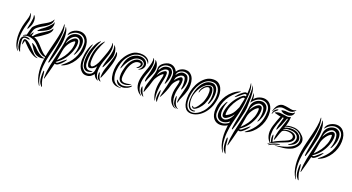

<svg xmlns="http://www.w3.org/2000/svg" viewBox="-56 -1298 4252 2319"><g transform="rotate(20 2070.5 -139.0)"><path d="M391 -467Q395 -451 392.5 -435Q390 -419 384.5 -405Q379 -391 370.5 -380.5Q362 -370 354 -364Q330 -347 300 -332.5Q270 -318 241 -307Q239 -306 234 -304.5Q229 -303 227 -306Q226 -307 228.5 -311Q231 -315 232 -316Q242 -328 259 -342Q276 -356 289 -364Q293 -367 308.5 -379Q324 -391 340.5 -407.5Q357 -424 371 -441Q385 -458 386 -470Q386 -472 386.5 -472.5Q387 -473 387 -474Q387 -475 388 -475Q390 -474 390.5 -471.5Q391 -469 391 -467ZM410 -25Q418 -23 416 -20Q414 -17 411 -16Q380 -8 351 -13Q322 -18 303 -32Q278 -50 259.5 -79Q241 -108 224 -134Q223 -136 221 -139.5Q219 -143 220 -145Q222 -148 225.5 -146.5Q229 -145 230 -144Q243 -138 261.5 -125Q280 -112 289 -101Q297 -92 311 -79.5Q325 -67 341.5 -56Q358 -45 376 -36Q394 -27 410 -25ZM374 -503Q374 -504 374.5 -505Q375 -506 376 -504Q376 -503 376.5 -501Q377 -499 377 -497Q375 -465 358 -443.5Q341 -422 317 -405Q293 -388 265 -373Q237 -358 213 -340Q184 -318 174 -287Q164 -256 157 -226Q162 -233 167.5 -241.5Q173 -250 178 -257.5Q183 -265 187 -269Q191 -273 193 -271Q194 -270 192.5 -264.5Q191 -259 189 -252Q187 -245 185 -238Q183 -231 182 -227Q187 -226 190.5 -226Q194 -226 197 -225Q220 -258 251 -280.5Q282 -303 316 -323Q339 -337 360.5 -353Q382 -369 399 -395Q400 -398 402 -396Q403 -395 402.5 -393.5Q402 -392 403 -389Q404 -368 391 -349Q378 -330 359 -314Q340 -298 320 -285Q300 -272 289 -263Q273 -251 254 -240.5Q235 -230 218 -221Q248 -211 274 -189Q297 -171 317 -148.5Q337 -126 357 -105Q377 -84 397.5 -68Q418 -52 442 -47Q447 -46 444.5 -44Q442 -42 438 -42Q406 -36 381 -48.5Q356 -61 334.5 -81.5Q313 -102 292.5 -126Q272 -150 249 -169Q220 -192 177.5 -202Q135 -212 86 -193Q81 -191 82 -194Q83 -197 85 -199Q94 -205 104 -210.5Q114 -216 123 -219Q135 -272 149 -315Q155 -334 188 -360.5Q221 -387 245.5 -401.5Q270 -416 294.5 -429.5Q319 -443 340 -460Q361 -477 374 -503ZM128 -142Q126 -136 122.5 -125Q119 -114 117 -104Q115 -99 114.5 -94Q114 -89 112 -90Q109 -91 107.5 -98Q106 -105 106 -110Q106 -117 106 -126Q106 -135 107.5 -142.5Q109 -150 113.5 -155Q118 -160 127 -160Q140 -159 155.5 -150.5Q171 -142 187 -128.5Q203 -115 219 -98.5Q235 -82 251 -65Q268 -46 288.5 -26.5Q309 -7 338 1Q342 3 342 4.5Q342 6 337 6Q317 6 296.5 -2.5Q276 -11 256.5 -23.5Q237 -36 220.5 -50Q204 -64 192 -75Q175 -91 158.5 -109Q142 -127 128 -142ZM116 -1Q118 2 115.5 3Q113 4 108 0Q96 -11 86 -26.5Q76 -42 71 -74Q67 -93 65.5 -114.5Q64 -136 69 -153Q74 -170 88 -181.5Q102 -193 129 -193Q136 -193 145 -191Q154 -189 161.5 -186.5Q169 -184 173.5 -180.5Q178 -177 175 -174Q174 -171 164.5 -172Q155 -173 153 -173Q141 -175 129.5 -175.5Q118 -176 109 -173Q100 -170 94.5 -161.5Q89 -153 89 -137Q89 -103 95 -73Q99 -53 103.5 -35.5Q108 -18 116 -1ZM65 -392Q71 -411 74 -425Q79 -448 78 -478Q78 -479 80 -480Q81 -480 82 -478L83 -476Q96 -443 97 -409L95 -390Q86 -352 75 -315Q64 -278 57.5 -236.5Q51 -195 51 -153.5Q51 -112 59 -73Q67 -34 86 -1Q89 4 85.5 3Q82 2 80 0Q55 -31 42.5 -71.5Q30 -112 27.5 -157Q25 -202 31 -249Q37 -296 49 -338Q57 -365 65 -392ZM124 -314Q118 -301 113 -293.5Q108 -286 105 -286Q103 -288 103.5 -296.5Q104 -305 105 -308Q108 -323 110 -331Q114 -349 119 -371Q124 -398 127 -424Q129 -451 124 -465L125 -469Q128 -471 132 -466Q141 -454 146 -438Q149 -425 150 -408Q151 -388 143 -356Q136 -335 124 -314Z M843 -303Q842 -260 828 -215.5Q814 -171 789 -132Q764 -93 729.5 -62.5Q695 -32 653 -16Q640 -11 638 -14Q638 -17 641.5 -19Q645 -21 650 -26Q689 -56 719 -89Q749 -122 770 -160.5Q791 -199 801.5 -244Q812 -289 812 -342Q812 -389 783.5 -417.5Q755 -446 714 -448Q682 -450 648.5 -432.5Q615 -415 587 -378Q586 -397 597 -415Q608 -433 626.5 -446.5Q645 -460 669 -468Q693 -476 718 -476Q742 -476 765 -466.5Q788 -457 806 -436Q824 -415 834 -382.5Q844 -350 843 -303ZM558 -247Q544 -184 528.5 -119.5Q513 -55 493 0Q491 2 488.5 7Q486 12 484 10Q483 10 481 5Q480 3 480 0Q481 -13 484 -33Q487 -53 490.5 -74Q494 -95 498 -115.5Q502 -136 505 -151Q506 -157 510 -178.5Q514 -200 518.5 -229Q523 -258 527.5 -291.5Q532 -325 535 -357Q538 -389 538.5 -415Q539 -441 535 -455Q534 -459 534 -462.5Q534 -466 535 -466Q537 -466 539 -463Q541 -460 542 -458Q553 -440 558.5 -413Q564 -386 565.5 -356Q567 -326 564.5 -297Q562 -268 558 -247ZM594 -184Q588 -146 582.5 -115.5Q577 -85 571 -53Q594 -77 611.5 -96.5Q629 -116 642.5 -136Q656 -156 667.5 -178Q679 -200 690 -229Q699 -254 703 -283Q707 -312 705 -330Q705 -336 701.5 -339Q698 -342 689 -338Q680 -333 666 -320.5Q652 -308 637.5 -288.5Q623 -269 611 -242.5Q599 -216 594 -184ZM601 -277Q605 -290 618 -310Q631 -330 648 -347Q665 -364 684 -373.5Q703 -383 720 -374Q732 -368 736 -349.5Q740 -331 738 -308Q736 -285 729.5 -259.5Q723 -234 715 -215Q692 -158 657.5 -113Q623 -68 565 -29Q564 -24 567.5 -22.5Q571 -21 576.5 -22Q582 -23 588.5 -26Q595 -29 600 -34Q611 -43 624.5 -55Q638 -67 651 -78Q664 -89 673 -95.5Q682 -102 684 -101Q685 -100 682 -94.5Q679 -89 674 -82Q669 -75 664 -68.5Q659 -62 657 -60Q644 -46 633.5 -35.5Q623 -25 608 -15Q596 -6 584.5 -2.5Q573 1 559 -4Q548 46 532.5 100Q517 154 506 196Q503 212 500 210Q498 208 497.5 203Q497 198 497 192Q497 150 502 111Q507 72 515 32.5Q523 -7 532.5 -47.5Q542 -88 552 -132Q563 -180 572.5 -225.5Q582 -271 589 -327Q592 -351 604 -371Q616 -391 633 -404.5Q650 -418 670.5 -425Q691 -432 711 -432Q744 -431 768.5 -407.5Q793 -384 793 -332Q793 -294 781.5 -261Q770 -228 756 -201Q754 -198 747.5 -190Q741 -182 739 -184Q738 -185 740.5 -193Q743 -201 745 -206Q751 -222 756 -249Q761 -276 761.5 -304Q762 -332 754.5 -356Q747 -380 727 -390Q703 -402 680.5 -393.5Q658 -385 640.5 -366Q623 -347 612 -322.5Q601 -298 601 -277ZM513 -485Q528 -432 524.5 -373.5Q521 -315 508 -253.5Q495 -192 478 -129Q461 -66 449 -3Q443 31 439.5 70.5Q436 110 438 151Q440 192 448.5 231.5Q457 271 475 305Q479 313 476.5 313Q474 313 469 307Q445 273 432.5 231.5Q420 190 415.5 146.5Q411 103 413 59Q415 15 421 -25Q431 -88 446.5 -149Q462 -210 476 -268Q490 -326 499.5 -380.5Q509 -435 506 -485Q506 -492 508 -492Q509 -493 511 -490Q513 -487 513 -485ZM509 313Q506 314 502 310L498 306Q487 293 478 279Q469 265 463 232Q461 219 460 200Q459 181 459 163Q459 145 461 132Q463 119 467 120Q471 120 474 134Q477 148 478 162Q480 181 480.5 196.5Q481 212 484 228Q488 248 494 267Q500 286 508 303Q509 305 509.5 309Q510 313 509 313Z M1193 -316Q1181 -279 1164.5 -245Q1148 -211 1130 -177Q1128 -175 1124 -167.5Q1120 -160 1117 -162Q1115 -162 1115.5 -168Q1116 -174 1116 -177Q1117 -185 1120.5 -200Q1124 -215 1128.5 -231.5Q1133 -248 1137.5 -263.5Q1142 -279 1145 -288Q1162 -342 1167 -384Q1172 -426 1161 -455Q1159 -460 1161 -460Q1163 -460 1165 -458Q1167 -456 1168 -455Q1179 -443 1186 -424.5Q1193 -406 1196 -386.5Q1199 -367 1198 -348Q1197 -329 1193 -316ZM1220 -388Q1233 -368 1232 -338Q1231 -308 1224.5 -276Q1218 -244 1208.5 -215Q1199 -186 1194 -169Q1184 -136 1170 -101.5Q1156 -67 1145 -42Q1141 -33 1139 -34Q1136 -35 1135.5 -38.5Q1135 -42 1135 -44Q1135 -98 1150.5 -148Q1166 -198 1184 -249Q1195 -282 1204 -314.5Q1213 -347 1213 -386Q1213 -393 1215 -393Q1216 -393 1217 -391.5Q1218 -390 1220 -388ZM1020 -74Q1022 -71 1013 -65Q1004 -59 1001 -58Q957 -42 932.5 -57Q908 -72 897.5 -102Q887 -132 887 -168.5Q887 -205 891 -234Q894 -259 902.5 -289.5Q911 -320 923 -349.5Q935 -379 950.5 -404.5Q966 -430 984 -444Q986 -445 988.5 -447Q991 -449 993 -449Q996 -448 990 -438Q984 -428 975.5 -410Q967 -392 958 -368.5Q949 -345 940.5 -319Q932 -293 927 -267Q922 -241 920 -217Q918 -193 918 -174Q918 -155 919 -142Q920 -129 921 -125Q928 -94 947.5 -79.5Q967 -65 1000 -71Q1001 -71 1010 -73Q1019 -75 1020 -74ZM1149 3Q1153 7 1153 9Q1153 11 1148.5 10Q1144 9 1142 8Q1134 4 1122 -3.5Q1110 -11 1104 -30Q1101 -38 1100 -49.5Q1099 -61 1099 -71Q1099 -81 1101 -87.5Q1103 -94 1106 -93Q1108 -92 1110.5 -84Q1113 -76 1115 -67Q1117 -56 1120 -46.5Q1123 -37 1127 -27Q1132 -16 1137 -9.5Q1142 -3 1149 3ZM1057 -52Q1046 -35 1023.5 -17.5Q1001 0 963 0Q933 0 911.5 -16Q890 -32 876.5 -56Q863 -80 857.5 -108.5Q852 -137 852 -163Q853 -195 857.5 -227Q862 -259 869.5 -287Q877 -315 886.5 -337Q896 -359 906 -373Q908 -374 910.5 -377.5Q913 -381 915 -379Q916 -378 914.5 -374.5Q913 -371 912 -369Q903 -339 894.5 -305.5Q886 -272 881 -238Q876 -204 876 -171Q876 -138 882 -110Q886 -91 896.5 -75Q907 -59 919.5 -48Q932 -37 946.5 -32Q961 -27 975 -29Q1004 -33 1019 -45.5Q1034 -58 1040.5 -75.5Q1047 -93 1048.5 -113.5Q1050 -134 1053 -155Q1048 -141 1033.5 -127.5Q1019 -114 1002.5 -106.5Q986 -99 970.5 -100Q955 -101 947 -118Q937 -140 936 -166Q935 -192 937 -223Q939 -254 946 -287Q953 -320 965 -350.5Q977 -381 993.5 -408Q1010 -435 1031 -456L1035 -460Q1038 -463 1041 -463Q1041 -463 1037 -453Q1008 -399 988 -341.5Q968 -284 964 -225Q959 -160 970.5 -140Q982 -120 999 -128.5Q1016 -137 1035.5 -165.5Q1055 -194 1067 -227Q1078 -257 1090.5 -289Q1103 -321 1113.5 -353.5Q1124 -386 1129.5 -417Q1135 -448 1132 -475Q1132 -480 1134 -480Q1135 -480 1135 -479Q1135 -477 1136 -477Q1137 -476 1137 -475Q1153 -441 1151.5 -406Q1150 -371 1139.5 -335Q1129 -299 1114.5 -261.5Q1100 -224 1090 -186Q1084 -162 1081 -135.5Q1078 -109 1080 -83Q1082 -57 1091 -33.5Q1100 -10 1117 6Q1119 8 1119 9Q1119 11 1116.5 10.5Q1114 10 1112 9Q1093 2 1079 -14Q1065 -30 1057 -52Z M1391 -210Q1395 -235 1404.5 -260.5Q1414 -286 1427 -307.5Q1440 -329 1456 -343.5Q1472 -358 1490 -363Q1513 -368 1524.5 -365Q1536 -362 1538 -356Q1541 -347 1538 -338Q1535 -329 1529.5 -322Q1524 -315 1517.5 -309.5Q1511 -304 1507 -303Q1502 -301 1503.5 -298Q1505 -295 1513 -297Q1522 -298 1531 -304Q1540 -310 1547.5 -319Q1555 -328 1559 -338.5Q1563 -349 1562 -360Q1560 -371 1551.5 -379Q1543 -387 1531 -391Q1519 -395 1504 -395Q1489 -395 1476 -390Q1450 -380 1430.5 -360.5Q1411 -341 1396.5 -315.5Q1382 -290 1373 -260.5Q1364 -231 1358 -201Q1350 -164 1353 -128.5Q1356 -93 1376 -73Q1386 -63 1402 -59Q1418 -55 1436 -55.5Q1454 -56 1472.5 -62Q1491 -68 1507 -78Q1511 -80 1513.5 -82Q1516 -84 1514 -85Q1513 -86 1506 -84Q1457 -72 1430 -74Q1403 -76 1391.5 -92Q1380 -108 1381.5 -137.5Q1383 -167 1391 -210ZM1403 -4Q1371 -6 1342 -24.5Q1313 -43 1302 -71Q1291 -100 1288 -126.5Q1285 -153 1287 -178Q1291 -230 1307.5 -282.5Q1324 -335 1359 -377Q1381 -403 1403 -420.5Q1425 -438 1461 -448Q1479 -453 1500 -454Q1521 -455 1541.5 -449.5Q1562 -444 1580 -431Q1598 -418 1612 -396Q1615 -386 1618 -386Q1621 -389 1618 -397Q1612 -429 1585.5 -448Q1559 -467 1523.5 -472Q1488 -477 1450 -468.5Q1412 -460 1383 -436Q1344 -405 1317.5 -364.5Q1291 -324 1276 -279Q1261 -234 1258 -186Q1255 -138 1265 -92Q1271 -62 1285.5 -43.5Q1300 -25 1319 -14.5Q1338 -4 1360 -1Q1382 2 1404 1Q1410 1 1411.5 0Q1413 -1 1413 -2Q1413 -4 1403 -4ZM1325 -245Q1325 -244 1324.5 -240Q1324 -236 1323.5 -232Q1323 -228 1323 -224.5Q1323 -221 1325 -221Q1327 -221 1331.5 -231Q1336 -241 1336 -242Q1362 -302 1398 -348Q1401 -351 1410 -361.5Q1419 -372 1434 -383Q1449 -394 1470 -402Q1491 -410 1517 -407Q1544 -404 1561 -387Q1578 -370 1573 -347Q1569 -325 1557.5 -310Q1546 -295 1535 -290Q1527 -287 1530.5 -286Q1534 -285 1536 -285Q1548 -286 1561.5 -294.5Q1575 -303 1585 -316.5Q1595 -330 1599 -347Q1603 -364 1596 -384Q1588 -405 1573 -417.5Q1558 -430 1540 -435.5Q1522 -441 1503.5 -441Q1485 -441 1472 -438Q1434 -428 1408 -409Q1382 -390 1365.5 -364.5Q1349 -339 1340 -308.5Q1331 -278 1325 -245ZM1527 -64Q1531 -70 1530.5 -72Q1530 -74 1528 -73.5Q1526 -73 1522.5 -70.5Q1519 -68 1517 -67Q1497 -53 1472.5 -44.5Q1448 -36 1418 -36Q1403 -36 1382.5 -46.5Q1362 -57 1351 -68Q1347 -73 1342.5 -77.5Q1338 -82 1335 -81Q1331 -77 1335 -70Q1350 -35 1373 -25Q1396 -15 1422 -15Q1437 -15 1452.5 -19Q1468 -23 1482.5 -29.5Q1497 -36 1508.5 -45Q1520 -54 1527 -64Z M1859 -253Q1845 -193 1840 -128Q1835 -63 1848 -2Q1849 0 1847.5 2.5Q1846 5 1844 0Q1827 -33 1820.5 -67Q1814 -101 1814 -134.5Q1814 -168 1819 -202Q1824 -236 1832 -269Q1833 -273 1836 -285.5Q1839 -298 1840.5 -310.5Q1842 -323 1840 -330Q1838 -337 1828 -330Q1805 -313 1785.5 -287.5Q1766 -262 1754 -238Q1753 -236 1749.5 -226.5Q1746 -217 1742.5 -206Q1739 -195 1736 -184.5Q1733 -174 1732 -171Q1724 -140 1712 -112Q1700 -84 1692 -60Q1689 -50 1688 -51Q1683 -51 1683 -60Q1678 -109 1691.5 -154.5Q1705 -200 1721 -248Q1731 -279 1739.5 -309.5Q1748 -340 1747 -377Q1746 -403 1766.5 -428Q1787 -453 1828 -470Q1852 -480 1873 -479Q1894 -478 1912 -470Q1930 -462 1944 -447Q1958 -432 1967 -414Q1973 -425 1985 -437.5Q1997 -450 2013.5 -459Q2030 -468 2050.5 -472.5Q2071 -477 2096 -473Q2114 -470 2127.5 -461Q2141 -452 2151.5 -440.5Q2162 -429 2168 -417Q2174 -405 2177 -397Q2188 -364 2188.5 -323Q2189 -282 2180 -249Q2165 -195 2144.5 -153Q2124 -111 2117 -78Q2114 -67 2113 -67Q2109 -67 2108.5 -71Q2108 -75 2107 -79Q2105 -100 2112.5 -132.5Q2120 -165 2130 -202.5Q2140 -240 2148 -279Q2156 -318 2155 -351.5Q2154 -385 2140 -410Q2126 -435 2092 -444Q2065 -451 2044.5 -444.5Q2024 -438 2010 -430Q1989 -416 1983 -400.5Q1977 -385 1977 -371Q1994 -402 2022 -420.5Q2050 -439 2088 -427Q2113 -419 2123.5 -397Q2134 -375 2135 -348Q2136 -321 2129.5 -294Q2123 -267 2114 -249Q2113 -247 2109 -239.5Q2105 -232 2100 -233Q2099 -233 2099.5 -241Q2100 -249 2100 -253Q2103 -265 2104 -281Q2105 -297 2104.5 -314Q2104 -331 2102 -347Q2100 -363 2096 -374Q2091 -388 2080.5 -392.5Q2070 -397 2058 -395Q2046 -393 2034.5 -387Q2023 -381 2015 -374Q1993 -355 1988 -339.5Q1983 -324 1980 -304Q1992 -324 2009.5 -341.5Q2027 -359 2044 -370Q2053 -374 2059.5 -373Q2066 -372 2070.5 -367.5Q2075 -363 2077 -356.5Q2079 -350 2080 -345Q2083 -312 2077.5 -287Q2072 -262 2064.5 -235.5Q2057 -209 2052.5 -176.5Q2048 -144 2054 -96Q2059 -61 2075 -33Q2091 -5 2115 2Q2122 4 2118.5 5Q2115 6 2113 6Q2095 4 2079 -8Q2063 -20 2050.5 -38Q2038 -56 2030 -78Q2022 -100 2021 -122Q2018 -167 2026.5 -207.5Q2035 -248 2043 -277Q2045 -285 2047.5 -297.5Q2050 -310 2049.5 -319Q2049 -328 2043 -329.5Q2037 -331 2023 -318Q2003 -300 1988 -279Q1973 -258 1966 -232Q1943 -149 1900 -73Q1898 -69 1895 -65.5Q1892 -62 1891 -63Q1889 -63 1890 -68Q1891 -73 1892 -78Q1898 -113 1907 -146Q1916 -179 1924.5 -213.5Q1933 -248 1939.5 -284.5Q1946 -321 1947 -363Q1945 -377 1941.5 -392Q1938 -407 1921 -427Q1901 -449 1874 -450Q1847 -451 1830 -445Q1819 -442 1806.5 -434Q1794 -426 1783.5 -415Q1773 -404 1766.5 -389.5Q1760 -375 1763 -358Q1774 -378 1788.5 -397Q1803 -416 1826 -426Q1833 -429 1844 -431.5Q1855 -434 1867 -434.5Q1879 -435 1891 -431Q1903 -427 1912 -416Q1928 -396 1929.5 -380Q1931 -364 1930 -348Q1928 -319 1921 -293.5Q1914 -268 1903 -245Q1902 -242 1898 -235.5Q1894 -229 1892 -229Q1890 -230 1889.5 -237.5Q1889 -245 1891 -248Q1892 -259 1894 -280.5Q1896 -302 1896.5 -325.5Q1897 -349 1894 -368.5Q1891 -388 1881 -396Q1872 -403 1854 -400Q1836 -397 1822 -386Q1808 -375 1798.5 -365Q1789 -355 1783 -344.5Q1777 -334 1772.5 -321.5Q1768 -309 1765 -292Q1777 -315 1793 -335Q1809 -355 1832 -369Q1848 -380 1857 -378Q1866 -376 1869.5 -367Q1873 -358 1872.5 -344Q1872 -330 1871 -318Q1869 -302 1866 -285Q1863 -268 1859 -253ZM2145 2Q2145 2 2140 2Q2138 2 2135 1Q2121 -2 2105 -11.5Q2089 -21 2078 -47Q2074 -57 2072 -73Q2070 -89 2070 -104Q2070 -119 2072 -130Q2074 -141 2078 -140Q2079 -140 2080.5 -135.5Q2082 -131 2083 -125Q2084 -119 2085 -113Q2086 -107 2086 -104Q2088 -90 2091 -76.5Q2094 -63 2099 -52Q2104 -37 2117.5 -20.5Q2131 -4 2142 -2Q2147 0 2145 2ZM1876 0Q1878 7 1876 7Q1871 7 1868 2Q1863 -4 1858 -15.5Q1853 -27 1854 -55Q1854 -66 1856 -81.5Q1858 -97 1860.5 -110.5Q1863 -124 1866 -133Q1869 -142 1873 -141Q1874 -141 1874.5 -136.5Q1875 -132 1875.5 -126Q1876 -120 1876 -114.5Q1876 -109 1876 -107Q1876 -91 1875 -78.5Q1874 -66 1874 -52Q1874 -33 1874 -20Q1874 -7 1876 0ZM1728 -332Q1717 -294 1698.5 -257Q1680 -220 1668 -186Q1667 -184 1664.5 -178.5Q1662 -173 1658 -174Q1656 -175 1655.5 -180.5Q1655 -186 1655 -189Q1655 -205 1660.5 -231.5Q1666 -258 1672 -275Q1674 -281 1679.5 -305.5Q1685 -330 1689.5 -359Q1694 -388 1695.5 -415Q1697 -442 1690 -454Q1686 -461 1690 -461Q1693 -461 1698 -456Q1710 -445 1717.5 -429Q1725 -413 1728.5 -395.5Q1732 -378 1731.5 -361Q1731 -344 1728 -332ZM1662 1Q1631 -20 1614.5 -45Q1598 -70 1592 -97Q1586 -124 1587.5 -152Q1589 -180 1595 -207Q1603 -243 1615.5 -278.5Q1628 -314 1639.5 -347.5Q1651 -381 1657.5 -413Q1664 -445 1659 -474Q1659 -478 1660 -478Q1662 -478 1665 -473Q1683 -441 1682 -407Q1681 -373 1671 -337.5Q1661 -302 1646.5 -265.5Q1632 -229 1624 -192Q1619 -169 1617.5 -143.5Q1616 -118 1621 -93Q1626 -68 1637.5 -44Q1649 -20 1669 -1Q1673 1 1671 3Q1669 5 1666.5 3.5Q1664 2 1662 1ZM1700 5Q1697 7 1692 2Q1681 -6 1670.5 -15Q1660 -24 1650 -44Q1646 -51 1644 -62Q1642 -73 1642 -83.5Q1642 -94 1643.5 -101Q1645 -108 1648 -108Q1652 -107 1654.5 -97Q1657 -87 1659 -84Q1663 -73 1666 -63.5Q1669 -54 1673 -45Q1679 -31 1685 -21Q1691 -11 1699 -1Q1700 0 1701 2Q1702 4 1700 5Z M2528 -277Q2531 -304 2529 -334Q2527 -364 2516.5 -389.5Q2506 -415 2484.5 -432Q2463 -449 2428 -449Q2381 -449 2346 -423.5Q2311 -398 2286 -360.5Q2261 -323 2247 -280.5Q2233 -238 2229 -203Q2223 -155 2227.5 -120Q2232 -85 2244 -62.5Q2256 -40 2274.5 -29Q2293 -18 2315 -18Q2346 -17 2380.5 -35.5Q2415 -54 2445 -87.5Q2475 -121 2497.5 -169.5Q2520 -218 2528 -277ZM2206 -208Q2210 -248 2226 -296Q2242 -344 2270.5 -385Q2299 -426 2339 -453.5Q2379 -481 2432 -481Q2472 -481 2498 -462Q2524 -443 2538 -413.5Q2552 -384 2556 -349.5Q2560 -315 2556 -284Q2547 -212 2521 -159Q2495 -106 2460 -70.5Q2425 -35 2386 -17.5Q2347 0 2311 0Q2284 0 2262.5 -12Q2241 -24 2226.5 -49.5Q2212 -75 2206.5 -114.5Q2201 -154 2206 -208ZM2318 -67Q2313 -67 2308 -70.5Q2303 -74 2300 -79Q2297 -84 2296 -89Q2295 -94 2300 -96Q2303 -97 2308 -89Q2313 -81 2319 -81Q2329 -81 2342.5 -94Q2356 -107 2368.5 -124.5Q2381 -142 2390.5 -159Q2400 -176 2404 -184Q2408 -192 2412 -204.5Q2416 -217 2419.5 -230Q2423 -243 2425.5 -255.5Q2428 -268 2429 -277Q2434 -322 2427 -346.5Q2420 -371 2404 -371Q2392 -371 2379 -363.5Q2366 -356 2354.5 -344Q2343 -332 2334 -317.5Q2325 -303 2321 -288Q2316 -271 2314 -271Q2311 -271 2311 -288Q2314 -307 2324 -325.5Q2334 -344 2349 -358.5Q2364 -373 2382 -382.5Q2400 -392 2419 -392Q2438 -392 2447.5 -378.5Q2457 -365 2461 -345.5Q2465 -326 2464.5 -305.5Q2464 -285 2462 -273Q2458 -246 2449.5 -220.5Q2441 -195 2429 -169Q2423 -157 2411 -139.5Q2399 -122 2383.5 -106Q2368 -90 2350.5 -78.5Q2333 -67 2318 -67ZM2350 -48Q2351 -42 2340.5 -38Q2330 -34 2319 -34Q2288 -35 2271.5 -54Q2255 -73 2248.5 -99Q2242 -125 2242.5 -153Q2243 -181 2245 -200Q2249 -233 2261 -274Q2273 -315 2295 -351Q2317 -387 2349 -411.5Q2381 -436 2425 -436Q2454 -436 2471.5 -421Q2489 -406 2497.5 -384Q2506 -362 2507.5 -336.5Q2509 -311 2506 -290Q2504 -267 2499 -248Q2494 -229 2485 -206Q2482 -199 2477 -190Q2472 -181 2466 -182Q2463 -183 2464.5 -190Q2466 -197 2468.5 -207.5Q2471 -218 2474 -229.5Q2477 -241 2478 -251Q2480 -268 2480.5 -293.5Q2481 -319 2476.5 -343Q2472 -367 2460 -384Q2448 -401 2424 -401Q2389 -401 2359.5 -378.5Q2330 -356 2308 -323.5Q2286 -291 2272.5 -255.5Q2259 -220 2256 -193Q2254 -177 2255 -153Q2256 -129 2262.5 -105.5Q2269 -82 2284 -65Q2299 -48 2325 -47Q2333 -46 2340.5 -48.5Q2348 -51 2350 -48Z M2953 -184Q2947 -146 2941.5 -115.5Q2936 -85 2930 -53Q2953 -77 2970.5 -96.5Q2988 -116 3001.5 -136Q3015 -156 3026.5 -178Q3038 -200 3049 -229Q3058 -254 3062 -283Q3066 -312 3064 -330Q3064 -336 3060.5 -339Q3057 -342 3048 -338Q3039 -333 3025 -320.5Q3011 -308 2996.5 -288.5Q2982 -269 2970 -242.5Q2958 -216 2953 -184ZM2960 -277Q2964 -290 2977 -310Q2990 -330 3007 -347Q3024 -364 3043 -373.5Q3062 -383 3079 -374Q3091 -368 3095 -349.5Q3099 -331 3097 -308Q3095 -285 3088.5 -259.5Q3082 -234 3074 -215Q3051 -158 3016.5 -113Q2982 -68 2924 -29Q2923 -24 2926.5 -22.5Q2930 -21 2935.5 -22Q2941 -23 2947.5 -26Q2954 -29 2959 -34Q2970 -43 2983.5 -55Q2997 -67 3010 -78Q3023 -89 3032 -95.5Q3041 -102 3043 -101Q3044 -100 3041 -94.5Q3038 -89 3033 -82Q3028 -75 3023 -68.5Q3018 -62 3016 -60Q3003 -46 2992.5 -35.5Q2982 -25 2967 -15Q2955 -6 2943.5 -2.5Q2932 1 2918 -4Q2907 46 2891.5 100Q2876 154 2865 196Q2862 212 2859 210Q2857 208 2856.5 203Q2856 198 2856 192Q2856 150 2861 111Q2866 72 2874 32.5Q2882 -7 2891.5 -47.5Q2901 -88 2911 -132Q2922 -180 2931.5 -225.5Q2941 -271 2948 -327Q2951 -351 2963 -371Q2975 -391 2992 -404.5Q3009 -418 3029.5 -425Q3050 -432 3070 -432Q3103 -431 3127.5 -407.5Q3152 -384 3152 -332Q3152 -294 3140.5 -261Q3129 -228 3115 -201Q3113 -198 3106.5 -190Q3100 -182 3098 -184Q3097 -185 3099.5 -193Q3102 -201 3104 -206Q3110 -222 3115 -249Q3120 -276 3120.5 -304Q3121 -332 3113.5 -356Q3106 -380 3086 -390Q3062 -402 3039.5 -393.5Q3017 -385 2999.5 -366Q2982 -347 2971 -322.5Q2960 -298 2960 -277ZM2868 313Q2865 314 2861 310L2857 306Q2846 293 2837 279Q2828 265 2822 232Q2820 219 2819 200Q2818 181 2818 163Q2818 145 2820 132Q2822 119 2826 120Q2830 120 2833 134Q2836 148 2837 162Q2839 181 2839.5 196.5Q2840 212 2843 228Q2847 248 2853 267Q2859 286 2867 303Q2868 305 2868.5 309Q2869 313 2868 313ZM2836 -272Q2849 -328 2859 -381Q2860 -387 2861 -394Q2846 -412 2812 -373Q2794 -353 2779.5 -333Q2765 -313 2752.5 -291Q2740 -269 2728 -240Q2717 -215 2712 -186Q2707 -157 2708 -139Q2708 -133 2711.5 -130Q2715 -127 2723 -131Q2733 -136 2747 -145.5Q2761 -155 2776 -170Q2791 -185 2806 -210Q2812 -218 2836 -272ZM2867 -254Q2854 -192 2837 -129Q2820 -66 2808 -3Q2802 31 2798.5 70.5Q2795 110 2797 151Q2799 192 2807.5 231.5Q2816 271 2834 305Q2838 313 2835.5 313Q2833 313 2828 307Q2804 273 2791.5 231.5Q2779 190 2774.5 146.5Q2770 103 2772 59Q2774 17 2779 -21Q2761 -8 2739 -1Q2714 7 2689 7Q2665 7 2642.5 -2.5Q2620 -12 2602.5 -33Q2585 -54 2577 -86.5Q2569 -119 2572 -166Q2575 -209 2590.5 -253.5Q2606 -298 2632.5 -337Q2659 -376 2695.5 -406.5Q2732 -437 2774 -453Q2787 -458 2789 -455Q2789 -452 2785.5 -450Q2782 -448 2777 -443Q2736 -413 2704.5 -380Q2673 -347 2650.5 -308.5Q2628 -270 2615.5 -225Q2603 -180 2601 -127Q2599 -80 2626 -51.5Q2653 -23 2694 -21Q2726 -19 2760 -37Q2773 -43 2785 -52Q2787 -63 2789 -74Q2783 -69 2778 -65Q2760 -51 2739 -44Q2718 -37 2698 -37Q2665 -38 2641.5 -61.5Q2618 -85 2620 -137Q2621 -175 2634.5 -208Q2648 -241 2663 -268Q2665 -271 2672 -279Q2679 -287 2681 -285Q2682 -284 2679 -276Q2676 -268 2674 -263Q2667 -247 2661 -220Q2655 -193 2653 -165Q2651 -137 2657.5 -113Q2664 -89 2684 -79Q2707 -67 2730 -75.5Q2753 -84 2771.5 -103Q2790 -122 2802 -147Q2805 -154 2809 -161Q2810 -167 2811 -172Q2799 -153 2791 -145Q2780 -133 2763.5 -119Q2747 -105 2727.5 -95.5Q2708 -86 2691 -95Q2679 -101 2676 -119.5Q2673 -138 2676 -161Q2679 -184 2687 -209.5Q2695 -235 2703 -254Q2729 -311 2766 -356Q2834 -436 2864 -422L2865 -423Q2866 -432 2867 -442Q2858 -448 2852 -447Q2844 -446 2838 -443Q2832 -440 2827 -435Q2815 -426 2801 -414Q2787 -402 2773.5 -391Q2760 -380 2751 -373.5Q2742 -367 2739 -368Q2738 -369 2741.5 -374.5Q2745 -380 2750.5 -387Q2756 -394 2761 -400.5Q2766 -407 2768 -409Q2782 -423 2793 -433.5Q2804 -444 2819 -454Q2832 -463 2844 -467Q2853 -470 2869 -463Q2870 -473 2871 -484Q2876 -540 2868 -588V-592Q2869 -593 2871 -592Q2873 -590 2873 -589Q2892 -541 2892 -486Q2891 -437 2884 -374Q2883 -356 2881 -338Q2876 -296 2867 -254ZM2958 -418Q2968 -434 2986 -447Q3004 -460 3028 -468Q3052 -476 3077 -476Q3101 -476 3124 -466.5Q3147 -457 3165 -436Q3183 -415 3193 -382.5Q3203 -350 3202 -303Q3201 -260 3187 -215.5Q3173 -171 3148 -132Q3123 -93 3088.5 -62.5Q3054 -32 3012 -16Q2999 -11 2997 -14Q2997 -17 3000.5 -19Q3004 -21 3009 -26Q3048 -56 3078 -89Q3108 -122 3129 -160.5Q3150 -199 3160.5 -244Q3171 -289 3171 -342Q3171 -389 3142.5 -417.5Q3114 -446 3073 -448Q3041 -450 3007.5 -432.5Q2974 -415 2939 -369L2942 -423Q2943 -453 2941 -486Q2941 -493 2942 -493Q2943 -493 2944 -490L2946 -485Q2956 -463 2958 -430ZM2894 -340Q2900 -404 2901 -426Q2903 -455 2903 -483Q2904 -510 2903 -532Q2901 -554 2898 -565Q2895 -573 2897 -574Q2898 -574 2899 -572L2901 -568Q2910 -554 2915 -531Q2922 -507 2924 -480Q2927 -452 2927 -426Q2928 -403 2925 -337Q2925 -317 2924 -297Q2921 -268 2917 -247Q2903 -184 2887.5 -119.5Q2872 -55 2852 0Q2850 2 2847.5 7Q2845 12 2843 10Q2842 10 2840 5Q2839 3 2839 0Q2840 -13 2843 -33Q2846 -53 2849.5 -74Q2853 -95 2857 -115.5Q2861 -136 2864 -151Q2865 -157 2869 -178.5Q2873 -200 2877.5 -229Q2882 -258 2887 -292Q2890 -315 2894 -340Z M3407 1Q3377 10 3359.5 17Q3342 24 3324 35Q3323 36 3321 38Q3319 40 3317 39Q3315 38 3317 35Q3319 32 3321 31Q3329 21 3343.5 12Q3358 3 3385 -6Q3394 -8 3405 -11.5Q3416 -15 3426.5 -17Q3437 -19 3444 -19.5Q3451 -20 3453 -18Q3454 -17 3447.5 -14Q3441 -11 3433 -8Q3425 -5 3417.5 -2.5Q3410 0 3407 1ZM3483 -439Q3477 -430 3465 -425Q3453 -421 3438 -419Q3424 -417 3410 -417Q3396 -417 3386 -419Q3372 -421 3358 -419Q3343 -418 3334 -416L3329 -413Q3326 -412 3326 -409Q3326 -407 3329 -405L3334 -401Q3354 -386 3376 -382Q3398 -379 3419 -379Q3436 -379 3458 -391Q3480 -403 3489 -432Q3490 -434 3490 -437Q3490 -441 3489 -442Q3486 -443 3483 -439ZM3491 -473Q3471 -461 3449 -461L3423 -464L3417 -465Q3414 -465 3411 -467L3375 -473L3362 -475Q3359 -475 3354 -476L3322 -478Q3307 -476 3293 -470Q3279 -464 3266 -451Q3254 -439 3243 -419Q3232 -399 3224 -369Q3223 -366 3224 -362Q3225 -359 3228 -365Q3248 -410 3276 -428Q3304 -446 3332 -445Q3353 -444 3375 -439Q3396 -435 3417 -434Q3438 -433 3457 -439Q3476 -446 3493 -468L3496 -473Q3496 -476 3491 -473ZM3285 -408Q3281 -408 3275 -405L3263 -398Q3257 -394 3253 -390Q3242 -379 3238 -369Q3234 -360 3230 -345Q3227 -335 3230 -332Q3231 -331 3232 -332L3235 -336Q3238 -347 3242 -353Q3247 -359 3252 -367Q3257 -373 3264 -378Q3270 -384 3275 -388Q3278 -390 3284 -395Q3289 -400 3289 -405Q3289 -408 3285 -408ZM3384 -335H3375L3368 -336Q3359 -303 3347 -273Q3341 -258 3335 -243Q3325 -216 3318 -189Q3311 -166 3308.5 -141.5Q3306 -117 3306.5 -92.5Q3307 -68 3313.5 -44.5Q3320 -21 3332 0L3341 -6Q3338 -11 3335 -17.5Q3332 -24 3330 -34Q3327 -42 3326.5 -53.5Q3326 -65 3326.5 -76Q3327 -87 3328.5 -94.5Q3330 -102 3334 -102Q3335 -102 3336.5 -98.5Q3338 -95 3339 -90.5Q3340 -86 3341 -81.5Q3342 -77 3342 -75Q3343 -69 3344 -61.5Q3345 -54 3347 -45.5Q3349 -37 3350.5 -29.5Q3352 -22 3355 -16Q3375 -31 3398.5 -42Q3422 -53 3445.5 -63Q3469 -73 3490.5 -81.5Q3512 -90 3528 -99Q3556 -114 3563.5 -136.5Q3571 -159 3552 -177Q3540 -188 3519 -193Q3498 -198 3476.5 -197Q3455 -196 3438 -189.5Q3421 -183 3416 -174Q3400 -143 3390.5 -111.5Q3381 -80 3369 -54Q3365 -45 3363 -46Q3360 -46 3360 -49.5Q3360 -53 3360 -56Q3361 -108 3376.5 -159.5Q3392 -211 3411 -263Q3413 -270 3415 -276Q3416 -277 3416 -278Q3424 -299 3435 -338Q3436 -340 3436 -343Q3430 -340 3423 -338Q3411 -300 3394 -261Q3391 -253 3388 -245Q3377 -218 3358 -182Q3357 -181 3354.5 -176.5Q3352 -172 3348 -171Q3346 -172 3345.5 -175.5Q3345 -179 3346 -185Q3346 -193 3349 -205.5Q3352 -218 3354.5 -231Q3357 -244 3362 -256Q3364 -267 3367 -274Q3371 -285 3374 -298Q3378 -311 3382 -329Q3383 -332 3384 -335ZM3461 -365V-359Q3460 -347 3459 -336Q3459 -325 3448 -280Q3445 -268 3441 -255Q3455 -261 3473 -265Q3505 -270 3545 -268Q3598 -263 3635 -232Q3672 -201 3681 -179Q3693 -151 3688 -125.5Q3683 -100 3669.5 -79.5Q3656 -59 3638.5 -44Q3621 -29 3609 -23Q3582 -10 3555 -2.5Q3528 5 3501.5 8.5Q3475 12 3450.5 13.5Q3426 15 3407 16Q3393 17 3393 15Q3392 14 3397.5 13Q3403 12 3408 11Q3444 6 3478.5 -2.5Q3513 -11 3548 -24Q3565 -31 3583.5 -40.5Q3602 -50 3618 -62.5Q3634 -75 3644.5 -91Q3655 -107 3658 -126Q3662 -150 3655.5 -174Q3649 -198 3623 -220Q3599 -241 3574 -248Q3549 -255 3526 -255Q3501 -255 3472 -251Q3453 -248 3435 -240L3434 -234L3430 -225Q3446 -234 3468.5 -239.5Q3491 -245 3516.5 -245Q3542 -245 3566.5 -238.5Q3591 -232 3610 -217Q3635 -197 3643 -170Q3651 -143 3640 -118Q3631 -93 3608 -76.5Q3585 -60 3560 -52Q3557 -50 3550 -48.5Q3543 -47 3541 -49Q3540 -50 3545.5 -54Q3551 -58 3553 -59Q3578 -72 3594.5 -93.5Q3611 -115 3614.5 -138Q3618 -161 3606 -182Q3594 -203 3562 -215Q3549 -220 3528 -222.5Q3507 -225 3485.5 -224Q3464 -223 3446.5 -216.5Q3429 -210 3422 -197Q3438 -205 3459 -209Q3480 -213 3502 -212.5Q3524 -212 3543 -206.5Q3562 -201 3576 -189Q3592 -174 3594.5 -158.5Q3597 -143 3591 -127.5Q3585 -112 3570 -99Q3555 -86 3536 -77Q3511 -66 3480 -54.5Q3449 -43 3418.5 -31Q3388 -19 3360 -5.5Q3332 8 3312 23Q3306 28 3304 27Q3302 27 3304 24.5Q3306 22 3307 20Q3314 14 3318 11Q3322 8 3327 5Q3304 -17 3293.5 -42.5Q3283 -68 3280 -94.5Q3277 -121 3281 -149Q3285 -177 3293 -203Q3303 -237 3316 -272Q3331 -309 3341 -338H3335L3324 -339L3312 -342Q3299 -347 3280 -350Q3274 -350 3268 -353Q3261 -355 3261 -358Q3261 -360 3268 -364Q3296 -378 3325 -376Q3353 -374 3382 -369Q3400 -366 3418 -364Q3437 -363 3459 -372Q3461 -374 3463 -373Q3465 -371 3462 -366Q3462 -365 3461 -365Z M4141 -303Q4140 -260 4126 -215.5Q4112 -171 4087 -132Q4062 -93 4027.5 -62.5Q3993 -32 3951 -16Q3938 -11 3936 -14Q3936 -17 3939.5 -19Q3943 -21 3948 -26Q3987 -56 4017 -89Q4047 -122 4068 -160.5Q4089 -199 4099.5 -244Q4110 -289 4110 -342Q4110 -389 4081.5 -417.5Q4053 -446 4012 -448Q3980 -450 3946.5 -432.5Q3913 -415 3885 -378Q3884 -397 3895 -415Q3906 -433 3924.5 -446.5Q3943 -460 3967 -468Q3991 -476 4016 -476Q4040 -476 4063 -466.5Q4086 -457 4104 -436Q4122 -415 4132 -382.5Q4142 -350 4141 -303ZM3856 -247Q3842 -184 3826.5 -119.5Q3811 -55 3791 0Q3789 2 3786.5 7Q3784 12 3782 10Q3781 10 3779 5Q3778 3 3778 0Q3779 -13 3782 -33Q3785 -53 3788.5 -74Q3792 -95 3796 -115.5Q3800 -136 3803 -151Q3804 -157 3808 -178.5Q3812 -200 3816.5 -229Q3821 -258 3825.5 -291.5Q3830 -325 3833 -357Q3836 -389 3836.5 -415Q3837 -441 3833 -455Q3832 -459 3832 -462.5Q3832 -466 3833 -466Q3835 -466 3837 -463Q3839 -460 3840 -458Q3851 -440 3856.5 -413Q3862 -386 3863.5 -356Q3865 -326 3862.5 -297Q3860 -268 3856 -247ZM3892 -184Q3886 -146 3880.5 -115.5Q3875 -85 3869 -53Q3892 -77 3909.5 -96.5Q3927 -116 3940.5 -136Q3954 -156 3965.5 -178Q3977 -200 3988 -229Q3997 -254 4001 -283Q4005 -312 4003 -330Q4003 -336 3999.5 -339Q3996 -342 3987 -338Q3978 -333 3964 -320.5Q3950 -308 3935.5 -288.5Q3921 -269 3909 -242.5Q3897 -216 3892 -184ZM3899 -277Q3903 -290 3916 -310Q3929 -330 3946 -347Q3963 -364 3982 -373.5Q4001 -383 4018 -374Q4030 -368 4034 -349.5Q4038 -331 4036 -308Q4034 -285 4027.5 -259.5Q4021 -234 4013 -215Q3990 -158 3955.5 -113Q3921 -68 3863 -29Q3862 -24 3865.5 -22.5Q3869 -21 3874.5 -22Q3880 -23 3886.5 -26Q3893 -29 3898 -34Q3909 -43 3922.5 -55Q3936 -67 3949 -78Q3962 -89 3971 -95.5Q3980 -102 3982 -101Q3983 -100 3980 -94.5Q3977 -89 3972 -82Q3967 -75 3962 -68.5Q3957 -62 3955 -60Q3942 -46 3931.5 -35.5Q3921 -25 3906 -15Q3894 -6 3882.5 -2.5Q3871 1 3857 -4Q3846 46 3830.5 100Q3815 154 3804 196Q3801 212 3798 210Q3796 208 3795.5 203Q3795 198 3795 192Q3795 150 3800 111Q3805 72 3813 32.5Q3821 -7 3830.5 -47.5Q3840 -88 3850 -132Q3861 -180 3870.5 -225.5Q3880 -271 3887 -327Q3890 -351 3902 -371Q3914 -391 3931 -404.5Q3948 -418 3968.5 -425Q3989 -432 4009 -432Q4042 -431 4066.5 -407.5Q4091 -384 4091 -332Q4091 -294 4079.5 -261Q4068 -228 4054 -201Q4052 -198 4045.5 -190Q4039 -182 4037 -184Q4036 -185 4038.5 -193Q4041 -201 4043 -206Q4049 -222 4054 -249Q4059 -276 4059.5 -304Q4060 -332 4052.5 -356Q4045 -380 4025 -390Q4001 -402 3978.5 -393.5Q3956 -385 3938.5 -366Q3921 -347 3910 -322.5Q3899 -298 3899 -277ZM3811 -485Q3826 -432 3822.5 -373.5Q3819 -315 3806 -253.5Q3793 -192 3776 -129Q3759 -66 3747 -3Q3741 31 3737.5 70.5Q3734 110 3736 151Q3738 192 3746.5 231.5Q3755 271 3773 305Q3777 313 3774.5 313Q3772 313 3767 307Q3743 273 3730.5 231.5Q3718 190 3713.5 146.5Q3709 103 3711 59Q3713 15 3719 -25Q3729 -88 3744.5 -149Q3760 -210 3774 -268Q3788 -326 3797.5 -380.5Q3807 -435 3804 -485Q3804 -492 3806 -492Q3807 -493 3809 -490Q3811 -487 3811 -485ZM3807 313Q3804 314 3800 310L3796 306Q3785 293 3776 279Q3767 265 3761 232Q3759 219 3758 200Q3757 181 3757 163Q3757 145 3759 132Q3761 119 3765 120Q3769 120 3772 134Q3775 148 3776 162Q3778 181 3778.5 196.5Q3779 212 3782 228Q3786 248 3792 267Q3798 286 3806 303Q3807 305 3807.5 309Q3808 313 3807 313Z"/></g></svg>

Font: mr_AkronimG
Style: Regular
Weight: 400
Version: Version 1.002 April 14, 2020